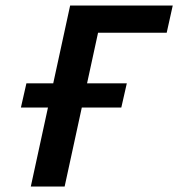

<svg xmlns="http://www.w3.org/2000/svg" viewBox="-20 -678 648 698"><path d="M92 0 235 -658H358L215 0ZM270 -559 292 -658H608L586 -559ZM56 -287 76 -375H441L421 -287Z"/></svg>

Font: Ysabeau Infant
Style: Bold Italic
Weight: 700
Italic angle: -12°
Designer: Christian Thalmann (Catharsis Fonts)
Version: Version 2.001;gftools[0.9.30]; featfreeze: ss01,ss02,lnum